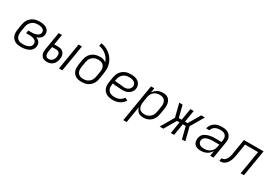

<svg xmlns="http://www.w3.org/2000/svg" viewBox="57 -1899 4687 3277"><g transform="rotate(30 2400.0 -260.0)"><path d="M262 8Q230 8 199 3Q168 -2 142 -16Q116 -30 97 -53Q78 -76 69 -104.5Q60 -133 59.5 -164.5Q59 -196 65 -228L81 -328Q86 -356 96 -383.5Q106 -411 123.5 -435.5Q141 -460 165 -478.5Q189 -497 216.5 -508.5Q244 -520 272 -524Q300 -528 328 -528Q353 -528 377 -525Q401 -522 423.5 -514.5Q446 -507 465 -494Q484 -481 497 -462.5Q510 -444 514 -420Q518 -396 514 -372Q511 -353 502 -335Q493 -317 477 -304Q461 -291 443 -282.5Q425 -274 406 -268Q427 -260 445 -247Q463 -234 475 -216Q487 -198 490.5 -175Q494 -152 490 -128Q486 -105 474 -83Q462 -61 443 -45Q424 -29 401 -19Q378 -9 355 -3Q332 3 308.5 5.5Q285 8 262 8ZM263 -50Q279 -50 295.5 -51.5Q312 -53 328 -56.5Q344 -60 360 -66Q376 -72 390.5 -82Q405 -92 414 -107Q423 -122 426 -138Q429 -156 424.5 -172.5Q420 -189 409.5 -201Q399 -213 384 -221Q369 -229 352.5 -233Q336 -237 318.5 -238.5Q301 -240 283 -240H221L230 -298H293Q308 -298 323.5 -299Q339 -300 354.5 -303.5Q370 -307 385.5 -312Q401 -317 415 -326.5Q429 -336 438 -350Q447 -364 450 -379Q453 -394 449.5 -409Q446 -424 436.5 -434.5Q427 -445 414.5 -452Q402 -459 388 -463Q374 -467 359 -468.5Q344 -470 328 -470Q308 -470 286.5 -467Q265 -464 244.5 -455Q224 -446 206.5 -431.5Q189 -417 176 -399Q163 -381 155.5 -360Q148 -339 145 -318L128 -218Q125 -196 125 -174Q125 -152 130.5 -131.5Q136 -111 148.5 -94.5Q161 -78 179 -67.5Q197 -57 219 -53.5Q241 -50 263 -50Z M1007 0 1093 -520H1159L1073 0ZM771 8Q748 8 726.5 3Q705 -2 688 -14Q671 -26 659.5 -44Q648 -62 643 -83Q638 -104 638.5 -126.5Q639 -149 643 -172L701 -520H766L732 -315H804Q827 -315 848.5 -311Q870 -307 888 -296Q906 -285 919 -268.5Q932 -252 938.5 -231.5Q945 -211 945 -188.5Q945 -166 941 -144Q936 -114 923 -84.5Q910 -55 886 -33Q862 -11 831.5 -1.5Q801 8 771 8ZM772 -50Q791 -50 810.5 -57.5Q830 -65 844.5 -80.5Q859 -96 866.5 -115Q874 -134 877 -153Q880 -172 879 -191.5Q878 -211 868.5 -226.5Q859 -242 841.5 -249.5Q824 -257 804 -257H723L707 -162Q705 -149 704 -136Q703 -123 705 -110Q707 -97 712 -85.5Q717 -74 725.5 -65.5Q734 -57 746.5 -53.5Q759 -50 772 -50Z M1452 8Q1452 8 1452 8Q1452 8 1452 8Q1421 8 1391 2Q1361 -4 1336.5 -18.5Q1312 -33 1294 -56Q1276 -79 1268 -107Q1260 -135 1260 -166Q1260 -197 1265 -228L1281 -328Q1286 -355 1295.5 -381Q1305 -407 1321.5 -430.5Q1338 -454 1361 -472.5Q1384 -491 1410 -502Q1436 -513 1463.5 -518Q1491 -523 1517 -523Q1552 -523 1584 -513.5Q1616 -504 1639 -483Q1627 -521 1604.5 -553.5Q1582 -586 1552.5 -611.5Q1523 -637 1486.5 -654Q1450 -671 1409 -678L1420 -735Q1458 -729 1493 -715.5Q1528 -702 1559 -682.5Q1590 -663 1616 -638Q1642 -613 1662 -583Q1682 -553 1695.5 -518.5Q1709 -484 1715 -447Q1721 -410 1718 -370.5Q1715 -331 1709 -292L1692 -192Q1688 -165 1678.5 -138Q1669 -111 1652 -87Q1635 -63 1612 -43.5Q1589 -24 1562.5 -12.5Q1536 -1 1508 3.5Q1480 8 1452 8ZM1453 -50Q1473 -50 1494 -53.5Q1515 -57 1534.5 -66.5Q1554 -76 1571 -90.5Q1588 -105 1599.5 -123Q1611 -141 1618 -161Q1625 -181 1628 -202L1644 -297Q1648 -319 1648.5 -340.5Q1649 -362 1643.5 -381.5Q1638 -401 1626.5 -417.5Q1615 -434 1598.5 -445Q1582 -456 1561 -460.5Q1540 -465 1519 -465Q1499 -465 1479 -461.5Q1459 -458 1439.5 -449Q1420 -440 1403 -426.5Q1386 -413 1374 -395.5Q1362 -378 1355 -358Q1348 -338 1345 -318L1328 -218Q1325 -197 1324.5 -175.5Q1324 -154 1329 -134Q1334 -114 1345.5 -97.5Q1357 -81 1373.5 -70Q1390 -59 1411 -54.5Q1432 -50 1453 -50Z M2071 8Q2038 8 2007 3Q1976 -2 1949 -16Q1922 -30 1902 -52.5Q1882 -75 1871.5 -103.5Q1861 -132 1860 -164Q1859 -196 1865 -228L1881 -328Q1886 -356 1895.5 -383Q1905 -410 1922 -434.5Q1939 -459 1963 -478Q1987 -497 2014 -508.5Q2041 -520 2069 -524Q2097 -528 2124 -528Q2151 -528 2176.5 -524.5Q2202 -521 2225.5 -512.5Q2249 -504 2269 -489Q2289 -474 2301.5 -453Q2314 -432 2319 -406.5Q2324 -381 2320 -355Q2317 -335 2307.5 -316Q2298 -297 2283.5 -281Q2269 -265 2251 -253Q2233 -241 2213.5 -234Q2194 -227 2173.5 -224Q2153 -221 2134 -221Q2108 -221 2083 -223.5Q2058 -226 2032.5 -227Q2007 -228 1981.5 -230Q1956 -232 1932 -237L1928 -218Q1925 -196 1925 -173.5Q1925 -151 1932 -130.5Q1939 -110 1953 -94Q1967 -78 1985.5 -68Q2004 -58 2026 -54Q2048 -50 2071 -50Q2094 -50 2118 -54Q2142 -58 2164.5 -68.5Q2187 -79 2206 -96Q2225 -113 2239 -134L2292 -108Q2275 -80 2250 -57Q2225 -34 2195 -19Q2165 -4 2133.5 2Q2102 8 2071 8ZM2136 -275Q2155 -275 2175 -280Q2195 -285 2212 -297Q2229 -309 2241 -326.5Q2253 -344 2256 -363Q2259 -380 2255 -396.5Q2251 -413 2242 -425.5Q2233 -438 2219.5 -447Q2206 -456 2190.5 -461Q2175 -466 2158.5 -468Q2142 -470 2125 -470Q2104 -470 2083 -467Q2062 -464 2042 -455Q2022 -446 2004.5 -431.5Q1987 -417 1975 -398.5Q1963 -380 1955.5 -359.5Q1948 -339 1945 -318L1941 -295Q1965 -289 1989.5 -288Q2014 -287 2038.5 -285.5Q2063 -284 2087 -279.5Q2111 -275 2136 -275Z M2399 215 2521 -520H2586L2571 -428Q2586 -452 2606.5 -471.5Q2627 -491 2652 -504Q2677 -517 2704 -522.5Q2731 -528 2757 -528Q2786 -528 2813 -521Q2840 -514 2860.5 -497Q2881 -480 2893.5 -456Q2906 -432 2911 -405Q2916 -378 2915 -349.5Q2914 -321 2909 -292L2892 -192Q2888 -166 2879.5 -140.5Q2871 -115 2856.5 -91Q2842 -67 2821.5 -47.5Q2801 -28 2776 -15.5Q2751 -3 2724.5 2.5Q2698 8 2672 8Q2644 8 2617.5 1.5Q2591 -5 2570.5 -21Q2550 -37 2537 -60.5Q2524 -84 2519 -110L2465 215ZM2658 -50Q2678 -50 2698.5 -54Q2719 -58 2738 -67.5Q2757 -77 2773 -91.5Q2789 -106 2800.5 -124Q2812 -142 2818.5 -162Q2825 -182 2828 -202L2845 -302Q2849 -323 2849.5 -344Q2850 -365 2845 -385Q2840 -405 2829.5 -422Q2819 -439 2803 -450Q2787 -461 2766.5 -465.5Q2746 -470 2725 -470Q2705 -470 2685 -466.5Q2665 -463 2646 -454.5Q2627 -446 2610.5 -432Q2594 -418 2582.5 -400.5Q2571 -383 2564 -364Q2557 -345 2554 -325L2538 -225Q2534 -203 2533.5 -181.5Q2533 -160 2537 -139.5Q2541 -119 2551.5 -101.5Q2562 -84 2578.5 -72Q2595 -60 2615.5 -55Q2636 -50 2658 -50Z M3064 0H2991L3143 -260L3077 -520H3143L3202 -289H3259L3297 -520H3362L3324 -289H3375L3510 -520H3583L3431 -260L3497 0H3430L3372 -231H3315L3276 0H3211L3249 -231H3199Z M3803 8Q3803 8 3803 8Q3803 8 3803 8H3802Q3780 8 3758 4.5Q3736 1 3716.5 -8Q3697 -17 3682.5 -32Q3668 -47 3660 -67Q3652 -87 3650.5 -109Q3649 -131 3652 -154Q3656 -173 3663.5 -192.5Q3671 -212 3685.5 -228Q3700 -244 3718.5 -255.5Q3737 -267 3756 -274.5Q3775 -282 3795 -287Q3815 -292 3835 -295.5Q3855 -299 3875 -299.5Q3895 -300 3914 -300H4037L4043 -335Q4046 -354 4045 -372.5Q4044 -391 4037.5 -407.5Q4031 -424 4018.5 -436.5Q4006 -449 3990 -456.5Q3974 -464 3956 -467Q3938 -470 3919 -470Q3895 -470 3870 -465.5Q3845 -461 3821.5 -449Q3798 -437 3781 -416Q3764 -395 3759 -370H3694Q3699 -394 3710.5 -417Q3722 -440 3739 -459Q3756 -478 3778 -492Q3800 -506 3823.5 -514Q3847 -522 3871 -525Q3895 -528 3919 -528Q3947 -528 3974.5 -524Q4002 -520 4026.5 -508.5Q4051 -497 4069.5 -478Q4088 -459 4098.5 -434.5Q4109 -410 4110 -382Q4111 -354 4106 -326L4052 0H3987L4004 -102Q3988 -76 3966 -54Q3944 -32 3917 -18Q3890 -4 3860.5 2Q3831 8 3803 8ZM3835 -50Q3856 -50 3878 -54Q3900 -58 3920.5 -67Q3941 -76 3959 -91Q3977 -106 3990 -125Q4003 -144 4010.5 -165Q4018 -186 4022 -208L4027 -242H3914Q3900 -242 3886 -241.5Q3872 -241 3857.5 -239.5Q3843 -238 3829 -235.5Q3815 -233 3800.5 -229Q3786 -225 3772.5 -218.5Q3759 -212 3746.5 -203Q3734 -194 3727 -180.5Q3720 -167 3717 -153Q3713 -129 3721.5 -107Q3730 -85 3747.5 -72Q3765 -59 3788 -54.5Q3811 -50 3835 -50Z M4167 0 4176 -58Q4191 -58 4206 -62Q4221 -66 4234 -75.5Q4247 -85 4257 -97.5Q4267 -110 4274.5 -124Q4282 -138 4287 -152.5Q4292 -167 4295.5 -182Q4299 -197 4301.5 -212Q4304 -227 4306 -241Q4308 -251 4309.5 -261Q4311 -271 4313 -281L4352 -520H4739L4652 0H4587L4664 -462H4408L4376 -269Q4376 -269 4376 -269Q4376 -269 4376 -269V-267Q4372 -245 4368 -222Q4364 -199 4358.5 -176.5Q4353 -154 4345 -132Q4337 -110 4324.5 -89Q4312 -68 4295 -49.5Q4278 -31 4257 -19Q4236 -7 4212.5 -3.5Q4189 0 4167 0Z"/></g></svg>

Font: Iosevka SS04 Light Extended
Style: Italic
Weight: 300
Width: 7
Italic angle: -9°
Monospace: yes
Designer: Belleve Invis
Foundry: Belleve Invis
Version: Version 19.0.0; ttfautohint (v1.8.4)